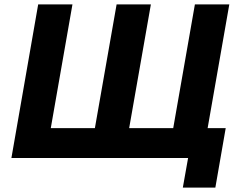

<svg xmlns="http://www.w3.org/2000/svg" viewBox="-20 -720 1096 875"><path d="M511.4 -700H667.6L565.8 -120H409.6ZM868.2 -700H1025L926.2 -136H1008.6L961.4 135H813.2L837.2 0H32L154 -700H310.2L211.4 -136H769.4Z"/></svg>

Font: Fixel Italic Variable Display Thin
Style: Italic
Weight: 100
Italic angle: -10°
Designer: AlfaBravo + MacPaw
Foundry: Kyrylo Tkachov, Marchela Mozhyna, Serhii Makarenko, Maria Weinstein, Zakhar Kryvoshyya
Version: Version 1.210;Glyphs 3.2 (3217)